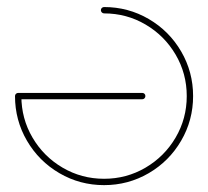

<svg xmlns="http://www.w3.org/2000/svg" viewBox="-20 -539 606 559"><path d="M273.7 -509.3Q273.7 -513.3 276.5 -515.9Q279.3 -518.5 283 -518.5Q353.3 -518.5 413 -483.7Q472.6 -448.9 507.4 -389.3Q542.2 -329.6 542.2 -259.3Q542.2 -188.9 507.4 -129.3Q472.6 -69.6 413 -34.8Q353.3 0 283 0Q212.6 0 153 -34.8Q93.3 -69.6 58.5 -129.3Q23.7 -188.9 23.7 -259.3Q23.7 -263.3 26.5 -265.9Q29.3 -268.5 33 -268.5Q37 -268.5 39.6 -265.9Q42.2 -263.3 42.2 -259.3Q42.2 -193.7 74.6 -138.5Q107 -83.3 162.2 -50.9Q217.4 -18.5 283 -18.5Q348.5 -18.5 403.7 -50.9Q458.9 -83.3 491.3 -138.5Q523.7 -193.7 523.7 -259.3Q523.7 -324.8 491.3 -380Q458.9 -435.2 403.7 -467.6Q348.5 -500 283 -500Q279.3 -500 276.5 -502.8Q273.7 -505.6 273.7 -509.3ZM24.1 -259.3Q24.1 -263.3 26.9 -265.9Q29.6 -268.5 33.3 -268.5H394.1Q398.1 -268.5 400.7 -265.9Q403.3 -263.3 403.3 -259.3Q403.3 -255.6 400.7 -252.8Q398.1 -250 394.1 -250H33.3Q29.6 -250 26.9 -252.8Q24.1 -255.6 24.1 -259.3Z"/></svg>

Font: 26F Galaxy Sans Hairline
Style: Regular
Weight: 50
Designer: C₂₉H₂₅N₃O₅
Version: Version 1.100